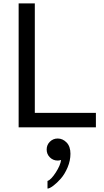

<svg xmlns="http://www.w3.org/2000/svg" viewBox="-20 -750 615 1131"><path d="M319.8 65.9Q349.6 65.9 372.3 89.4Q395 112.8 395 155.8Q395 196.3 378.2 236.1Q361.3 275.9 338.4 302Q315.4 328.1 293.5 344.5Q271.5 360.8 259.8 360.8V315.9Q280.8 309.1 308.3 266.4Q335.9 223.6 339.8 192.4Q328.6 195.8 319.8 195.8Q293 195.8 273.9 177Q254.9 158.2 254.9 130.9Q254.9 103.5 273.9 84.7Q293 65.9 319.8 65.9ZM89.8 0V-730H185.1V-85H544.9V0H185.1Z"/></svg>

Font: Miedinger*
Style: Book
Weight: 400
Version: Version 001.000